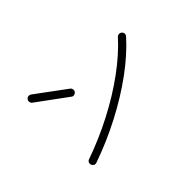

<svg xmlns="http://www.w3.org/2000/svg" viewBox="-89 -938 1178 1178"><g transform="rotate(-45 500.0 -349.0)"><path d="M213 -58Q203 -54 193.5 -58.5Q184 -63 181 -73Q177 -83 181.5 -92.5Q186 -102 196 -105Q327 -151 450 -215Q573 -279 676.5 -355Q780 -431 851 -510Q858 -518 868.5 -518.5Q879 -519 887 -512Q895 -505 895.5 -495Q896 -485 889 -477Q815 -394 708 -315.5Q601 -237 474 -171Q347 -105 213 -58ZM390 -453 195 -596Q187 -602 185 -612.5Q183 -623 189 -631Q196 -640 206.5 -641.5Q217 -643 225 -637L420 -493Q428 -487 429.5 -476.5Q431 -466 425 -458Q419 -450 408.5 -448Q398 -446 390 -453Z"/></g></svg>

Font: Kurewa Gothic CJK TC Regular
Style: Regular
Weight: 400
Designer: Max Yao
Foundry: Max-Everyday
Version: Version 1.071; ttfautohint (v1.8.3)